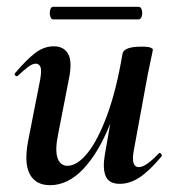

<svg xmlns="http://www.w3.org/2000/svg" viewBox="-20 -531 516 564"><path d="M127 13Q85 13 67.5 -19.5Q50 -52 63 -119L98 -297Q103 -326 98.5 -335Q94 -344 85 -344Q75 -344 62 -334Q49 -324 33 -309Q29 -305 25 -309Q21 -313 25 -317Q57 -355 83 -375Q109 -395 138 -395Q168 -395 180.5 -372Q193 -349 182 -297L151 -138Q141 -90 149 -67Q157 -44 178 -44Q207 -44 237.5 -82Q268 -120 295 -193.5Q322 -267 340 -374L358 -373Q339 -255 304 -168Q269 -81 224 -34Q179 13 127 13ZM332 9Q300 9 290.5 -13.5Q281 -36 288 -77L340 -374Q345 -394 396 -394Q416 -394 422.5 -391Q429 -388 429 -386Q429 -382 424 -360Q419 -338 414 -312L373 -89Q364 -40 388 -40Q398 -40 412.5 -50Q427 -60 446 -80Q449 -84 453 -79.5Q457 -75 454 -71Q418 -28 389.5 -9.5Q361 9 332 9ZM136 -474Q130 -474 127.5 -483.5Q125 -493 127.5 -502Q130 -511 136 -511H387Q394 -511 396.5 -502Q399 -493 396.5 -483.5Q394 -474 387 -474Z"/></svg>

Font: Cormorant Light
Style: Italic
Weight: 300
Italic angle: -10°
Designer: Christian Thalmann (Catharsis Fonts)
Foundry: Catharsis Fonts
Version: Version 4.000